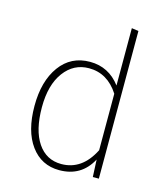

<svg xmlns="http://www.w3.org/2000/svg" viewBox="-112 -825 799 922"><g transform="rotate(15 288.0 -364.5)"><path d="M270 -21Q373 -21 429 -132V-413Q373 -500 281 -500Q205 -500 157.5 -436Q110 -372 110 -261Q110 -147 152.5 -84Q195 -21 270 -21ZM463 -734V0H433L429 -86Q378 10 268 10Q179 10 126.5 -61.5Q74 -133 74 -258Q74 -381 128.5 -456Q183 -531 278 -531Q371 -531 429 -454V-739Z"/></g></svg>

Font: FiraSans
Style: Regular
Weight: 200
Designer: Carrois Corporate & Edenspiekermann AG
Foundry: Carrois Corporate GbR & Edenspiekermann AG
Version: Version 3.106;PS 003.106;hotconv 1.0.70;makeotf.lib2.5.58329